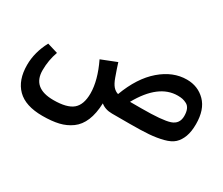

<svg xmlns="http://www.w3.org/2000/svg" viewBox="-121 -781 1570 1351"><g transform="rotate(30 664.0 -106.0)"><path d="M1067 -471Q1157 -471 1217.5 -410Q1278 -349 1278 -231Q1278 -170 1262.5 -128.5Q1247 -87 1219.5 -61.5Q1192 -36 1139.5 -22.5Q1087 -9 1027.5 -4.5Q968 0 874 0H729Q673 0 637 -30Q634 54 610 111.5Q586 169 542 201Q498 233 443 246Q388 259 312 259Q174 259 107 192Q40 125 40 2Q40 -101 94 -202L180 -176Q153 -102 153 -20Q153 124 324 124Q433 124 480 84.5Q527 45 527 -47Q527 -152 462 -287L586 -336Q599 -294 622 -230Q637 -188 655 -167.5Q673 -147 697 -140Q757 -301 856 -386Q955 -471 1067 -471ZM888 -135Q1060 -135 1119 -155Q1178 -175 1178 -239Q1178 -272 1168.5 -293.5Q1159 -315 1141 -324.5Q1123 -334 1106.5 -337.5Q1090 -341 1067 -341Q912 -341 797 -135Z"/></g></svg>

Font: FiraGO SemiBold
Style: Regular
Weight: 600
Designer: bBox Type
Foundry: bBox Type GmbH
Version: Version 1.001;PS 001.001;hotconv 1.0.88;makeotf.lib2.5.64775